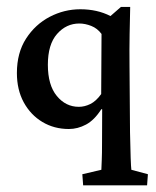

<svg xmlns="http://www.w3.org/2000/svg" viewBox="-20 -374 461 566"><path d="M225.1 172.4 222.7 139.6 278.8 126.5Q279.3 114.7 280 97.2Q280.8 79.6 280.8 45.4L281.2 -51.8L278.8 -52.2Q258.3 -20 233.6 -6.8Q209 6.3 183.1 6.3Q139.6 6.3 105 -14.4Q70.3 -35.2 50 -72.3Q29.8 -109.4 29.8 -158.7Q29.8 -218.3 56.9 -260.3Q84 -302.2 126.7 -324.5Q169.4 -346.7 216.8 -346.7Q266.6 -346.7 305.7 -326.7L336.4 -353.5H363.8Q362.8 -318.4 362.1 -273.4Q361.3 -228.5 361.8 -180.2L363.3 16.1Q364.3 64.5 365.2 91.6Q366.2 118.7 367.2 126.5L416 139.6L413.6 172.4ZM212.4 -59.1Q229.5 -59.1 246.3 -67.4Q263.2 -75.7 278.3 -96.7L279.3 -273.9Q267.1 -290.5 249 -297.6Q231 -304.7 213.9 -304.7Q175.3 -304.7 148.2 -273.9Q121.1 -243.2 121.1 -183.1Q121.1 -123 147.5 -91.1Q173.8 -59.1 212.4 -59.1Z"/></svg>

Font: Lateef Medium
Style: Regular
Weight: 500
Designer: SIL International
Foundry: SIL International
Version: Version 4.200